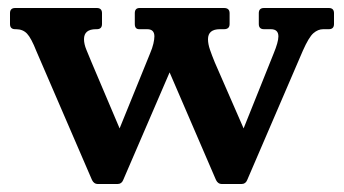

<svg xmlns="http://www.w3.org/2000/svg" viewBox="-20 -460 860 480"><path d="M802 -440Q815 -440 815 -427V-400Q815 -387 802 -387H788Q775 -387 763.5 -377Q752 -367 737 -333L598 -10Q594 0 584 0H534Q525 0 520 -10L404 -279L288 -10Q284 0 274 0H224Q215 0 210 -10L71 -332Q58 -365 47.5 -376Q37 -387 20 -387H18Q5 -387 5 -400V-427Q5 -440 18 -440H222Q235 -440 235 -427V-400Q235 -387 222 -387H220Q190 -387 190 -362Q190 -350 196 -335.5Q202 -321 209 -304L279 -139L355 -326Q361 -340 363.5 -351Q366 -362 366 -369Q366 -387 348 -387H328Q317 -387 317 -400V-427Q317 -440 329 -440H540Q554 -440 554 -427V-400Q554 -387 540 -387H530Q500 -387 500 -362Q500 -350 505 -335.5Q510 -321 517 -304L589 -139L664 -326Q676 -355 676 -369Q676 -387 657 -387H640Q627 -387 627 -400V-427Q627 -440 640 -440Z"/></svg>

Font: Young Serif
Style: Regular
Weight: 400
Designer: Bastien Sozeau
Foundry: NBR — Bastien Sozeau
Version: Version 3.004; ttfautohint (v1.8.4.7-5d5b);gftools[0.9.33]